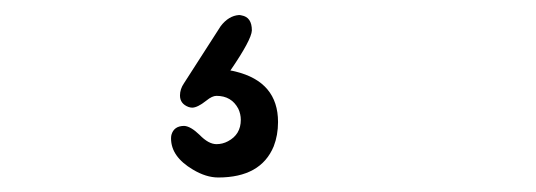

<svg xmlns="http://www.w3.org/2000/svg" viewBox="-20 -82 731 262"><path d="M306.2 -61.5Q307.6 -61.5 309.6 -61Q323.7 -58.6 323.7 -40.5Q323.2 -27.8 294.4 14.2Q297.4 14.6 301.3 15.6Q359.4 29.8 359.4 84.5Q359.4 102.5 353.5 117.7Q335.9 160.2 277.8 160.2Q261.2 160.2 243.2 149.4Q213.4 131.8 213.4 106.9Q213.4 104.5 213.9 102.1Q217.3 89.8 231.4 89.8Q240.2 90.3 252.4 102.1Q264.6 114.7 275.4 114.7Q283.7 114.7 291 110.8Q308.6 101.6 308.6 81.5Q308.6 73.7 305.2 66.4Q295.9 48.8 275.4 48.8Q269.5 48.8 261.7 55.2Q249.5 64.9 242.2 64.9Q240.2 64.9 237.3 64Q225.6 59.6 225.6 48.3Q225.6 39.6 231 31.7L281.2 -46.4Q292 -60.5 306.2 -61.5Z"/></svg>

Font: Vibur
Style: Medium
Weight: 400
Version: Version 1.004